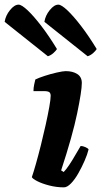

<svg xmlns="http://www.w3.org/2000/svg" viewBox="-110 -806 436 826"><path d="M165 0Q133 0 102 -8Q71 -16 50.5 -26.5Q30 -37 27 -44Q34 -64 44.5 -101Q55 -138 66 -182Q77 -226 86.5 -269Q96 -312 102 -345.5Q108 -379 108 -394Q108 -405 102 -409.5Q96 -414 79 -414H34Q34 -428 37 -442Q40 -456 42 -464Q56 -471 82 -479.5Q108 -488 134.5 -494Q161 -500 173 -500Q203 -500 222.5 -487.5Q242 -475 242 -449Q242 -415 222 -318.5Q202 -222 153 -73L164 -66Q174 -76 187.5 -96Q201 -116 214 -139Q227 -162 237 -178Q246 -178 257.5 -173Q269 -168 271 -163Q266 -142 254 -114.5Q242 -87 227 -60.5Q212 -34 195.5 -17Q179 0 165 0ZM267 -564 81 -712Q85 -739 104 -762.5Q123 -786 141 -786Q154 -786 180 -761.5Q206 -737 239 -694Q272 -651 306 -595Q302 -588 291 -578Q280 -568 267 -564ZM96 -564 -90 -712Q-86 -739 -67 -762.5Q-48 -786 -30 -786Q-17 -786 9 -761.5Q35 -737 68 -694Q101 -651 135 -595Q131 -588 120 -578Q109 -568 96 -564Z"/></svg>

Font: Texturina 72pt 72pt Black
Style: Italic
Weight: 900
Italic angle: -11°
Designer: Guillermo Torres Carreño
Foundry: Omnibus-Type
Version: Version 1.002; ttfautohint (v1.8.3)